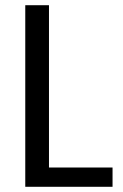

<svg xmlns="http://www.w3.org/2000/svg" viewBox="-20 -717 472 737"><path d="M168 -74H412V0H77V-697H168Z"/></svg>

Font: DVN-Poppins
Style: Regular
Weight: 400
Designer: Ninad Kale (Devanagari), Jonny Pinhorn (Latin)
Foundry: Indian Type Foundry
Version: 4.004